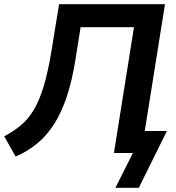

<svg xmlns="http://www.w3.org/2000/svg" viewBox="-29 -725 835 910"><path d="M518 165 601 0H511L606 -596H353L329 -445Q313 -344 288 -268.5Q263 -193 228.5 -138.5Q194 -84 148.5 -46Q103 -8 45 17L-9 -79Q33 -101 68 -129.5Q103 -158 130 -202.5Q157 -247 177.5 -314Q198 -381 214 -478L251 -705H753L657 -104H762L629 165Z"/></svg>

Font: Nunito Sans 11pt
Style: Bold Italic
Weight: 700
Italic angle: -9°
Version: Version 3.101;gftools[0.9.27]